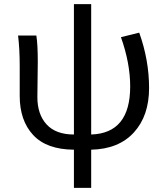

<svg xmlns="http://www.w3.org/2000/svg" viewBox="-20 -716 809 935"><path d="M164 -416 162 -243Q162 -159 207 -110Q252 -61 340 -61V-696H424V-61Q614 -67 614 -295Q614 -408 569 -535L658 -557Q706 -423 706 -287.5Q706 -152 632 -71Q558 10 424 13V199H340V13Q207 12 141.5 -58.5Q76 -129 76 -249V-394Q76 -478 68 -543H157Q164 -499 164 -416Z"/></svg>

Font: Swei Fan Sans CJK TC
Style: Regular
Weight: 400
Version: Version 2.130